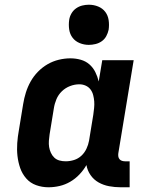

<svg xmlns="http://www.w3.org/2000/svg" viewBox="-20 -785 640 813"><path d="M185 8Q158 8 133 -1Q108 -10 91 -29.5Q74 -49 65.5 -73.5Q57 -98 54 -124.5Q51 -151 53 -179Q55 -207 60 -234L78 -344Q82 -369 89.5 -393Q97 -417 109.5 -439.5Q122 -462 140.5 -481Q159 -500 181.5 -513Q204 -526 229 -532Q254 -538 278 -538Q301 -538 322 -532Q343 -526 358.5 -512.5Q374 -499 383.5 -480Q393 -461 398 -440Q398 -440 398 -440Q398 -440 398 -440L413 -530H546L481 -136Q480 -129 481 -122.5Q482 -116 486 -111Q490 -106 496.5 -104Q503 -102 509 -102H529V8H491Q466 8 442 3.5Q418 -1 397.5 -12.5Q377 -24 363.5 -43.5Q350 -63 346 -86Q334 -65 316.5 -46.5Q299 -28 277.5 -15.5Q256 -3 232.5 2.5Q209 8 185 8ZM258 -102Q276 -102 293.5 -107.5Q311 -113 324.5 -125.5Q338 -138 346 -155Q354 -172 357 -189L375 -299Q377 -313 378.5 -327.5Q380 -342 379 -355.5Q378 -369 374.5 -382.5Q371 -396 363 -406.5Q355 -417 342.5 -422.5Q330 -428 316 -428Q296 -428 276.5 -420.5Q257 -413 242 -398.5Q227 -384 219 -365Q211 -346 208 -326L190 -216Q188 -203 187 -189Q186 -175 188 -162.5Q190 -150 195.5 -138Q201 -126 210 -117.5Q219 -109 231.5 -105.5Q244 -102 258 -102ZM356 -595Q336 -595 317.5 -602.5Q299 -610 287.5 -625Q276 -640 273 -660Q270 -680 273 -701Q275 -715 282.5 -728Q290 -741 302 -749.5Q314 -758 328 -761.5Q342 -765 356 -765Q377 -765 395.5 -757.5Q414 -750 425.5 -735Q437 -720 440 -700Q443 -680 440 -659Q437 -645 430 -632Q423 -619 411 -610.5Q399 -602 384.5 -598.5Q370 -595 356 -595Z"/></svg>

Font: Iosevka Curly Slab XBdEx
Style: Italic
Weight: 800
Width: 7
Italic angle: -9°
Monospace: yes
Designer: Belleve Invis
Foundry: Belleve Invis
Version: Version 11.1.0; ttfautohint (v1.8.3)